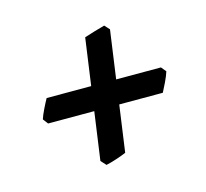

<svg xmlns="http://www.w3.org/2000/svg" viewBox="-58 -472 471 439"><g transform="rotate(-15 177.0 -252.5)"><path d="M232.4 -395.5 192.9 -113.8Q184.1 -109.9 169.2 -105Q154.3 -100.1 144.5 -98.1L133.3 -110.4L172.9 -392.6Q181.2 -395.5 196.8 -400.1Q212.4 -404.8 221.7 -407.2ZM332 -269.5Q329.1 -259.8 322.3 -245.6Q315.4 -231.4 311.5 -224.1H40L30.8 -236.3Q33.7 -245.6 40.3 -259Q46.9 -272.5 51.8 -281.2H322.3Z"/></g></svg>

Font: Dai Banna SIL
Style: Italic
Weight: 400
Italic angle: -11°
Designer: Victor Gaultney
Foundry: SIL International
Version: Version 4.000